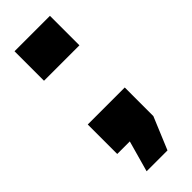

<svg xmlns="http://www.w3.org/2000/svg" viewBox="-212 -646 670 670"><g transform="rotate(-45 122.5 -311.0)"><path d="M32.2 -476.6V-622.1H207V-476.6ZM62 0 94.2 -115.2H32.2V-260.7H214.8V-119.6L165 0Z"/></g></svg>

Font: webenart
Style: Regular
Weight: 400
Designer: Vernon Adams
Foundry: Vernon Adams
Version: Version 2.116; ttfautohint (v1.8.3)